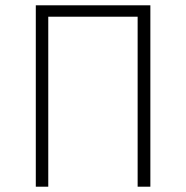

<svg xmlns="http://www.w3.org/2000/svg" viewBox="-20 -704 702 724"><path d="M547 0H499V-641H162V0H115V-684H547Z"/></svg>

Font: FiraGO ExtraLight
Style: Regular
Weight: 200
Designer: bBox Type
Foundry: bBox Type GmbH
Version: Version 1.001